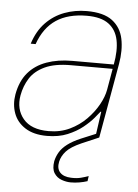

<svg xmlns="http://www.w3.org/2000/svg" viewBox="-51 -548 562 781"><g transform="rotate(5 229.5 -158.0)"><path d="M154 12Q100 12 65.5 -10Q31 -32 18 -68Q5 -104 12 -145Q22 -200 51 -234Q80 -268 126 -284.5Q172 -301 230 -301H400Q411 -359 402.5 -401Q394 -443 363 -466Q332 -489 274 -489Q198 -489 149 -456.5Q100 -424 76 -356H56Q73 -409 105.5 -442.5Q138 -476 181 -492Q224 -508 272 -508Q341 -508 376.5 -481Q412 -454 421.5 -408Q431 -362 421 -305L367 0H351L366 -105H363Q357 -97 341 -78Q325 -59 299.5 -38.5Q274 -18 238 -3Q202 12 154 12ZM159 -8Q207 -8 245.5 -26.5Q284 -45 312.5 -74Q341 -103 359 -135.5Q377 -168 382 -197L397 -283H227Q161 -283 120.5 -264Q80 -245 60 -213.5Q40 -182 33 -143Q23 -86 55.5 -47Q88 -8 159 -8ZM267 192Q249 192 229.5 185Q210 178 199 160.5Q188 143 193 112Q197 93 207.5 75Q218 57 239 41Q260 25 293 11L358 -16L367 0L297 30Q254 49 236 69Q218 89 213 112Q207 140 221.5 156Q236 172 267 173Q290 174 307 169.5Q324 165 338 160L335 181Q320 186 302.5 189Q285 192 267 192Z"/></g></svg>

Font: DM Sans 36pt Thin
Style: Italic
Weight: 250
Italic angle: -10°
Designer: Colophon Foundry, Jonny Pinhorn
Foundry: Colophon Foundry
Version: Version 4.004;gftools[0.9.30]